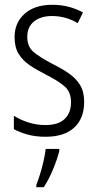

<svg xmlns="http://www.w3.org/2000/svg" viewBox="-20 -562 408 803"><path d="M332 -136Q332 -67 290.5 -28.5Q249 10 171 10Q128 10 94.5 0.5Q61 -9 38 -22V-78Q64 -61 98.5 -50Q133 -39 170 -39Q224 -39 250.5 -64.5Q277 -90 277 -134Q277 -177 251 -200Q225 -223 172 -250Q134 -269 104.5 -289Q75 -309 58 -336.5Q41 -364 41 -407Q41 -467 83 -504.5Q125 -542 199 -542Q235 -542 267.5 -533.5Q300 -525 327 -510L305 -465Q283 -479 255 -487Q227 -495 198 -495Q150 -495 122 -472Q94 -449 94 -408Q94 -367 120.5 -344.5Q147 -322 201 -294Q239 -275 268 -255Q297 -235 314.5 -207Q332 -179 332 -136ZM228 70Q219 105 201.5 147Q184 189 163 221H132V211Q139 194 147.5 166.5Q156 139 162.5 110Q169 81 171 61H228Z"/></svg>

Font: Noto Sans Lao Looped Condensed Light
Style: Regular
Weight: 300
Width: 3
Designer: Mark Frömberg, Ben Mitchell
Foundry: The Fontpad Ltd
Version: Version 1.002; ttfautohint (v1.8.4.7-5d5b)